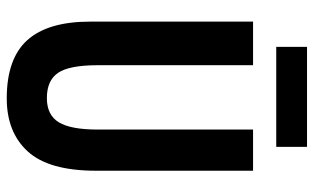

<svg xmlns="http://www.w3.org/2000/svg" viewBox="-196 -700 908 555"><g transform="rotate(90 257.5 -422.0)"><path d="M354 -700H473V-246Q473 -110 417.5 -49Q362 12 264 12Q149 12 95.5 -47.5Q42 -107 42 -229V-700H168V-251Q168 -169 190 -136.5Q212 -104 263 -104Q312 -104 333 -138.5Q354 -173 354 -251ZM115 -856H404V-767H115Z"/></g></svg>

Font: PT Sans Narrow
Style: Bold
Weight: 700
Width: 3
Designer: A.Korolkova, O.Umpeleva, V.Yefimov
Foundry: ParaType Ltd
Version: Version 2.003W OFL